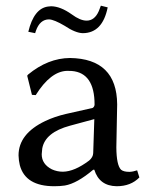

<svg xmlns="http://www.w3.org/2000/svg" viewBox="-20 -642 521 672"><path d="M283.2 -569.8Q311 -569.8 325.7 -603Q329.6 -611.8 333 -622.1L356.9 -616.2Q338.9 -526.4 270 -525.9Q244.1 -526.4 206.1 -551.8Q169.9 -573.2 151.9 -574.2Q119.6 -574.2 105.5 -533.7Q104 -529.3 103 -525.9L79.1 -530.8Q98.6 -612.3 147.9 -619.1Q153.3 -619.6 159.2 -620.1Q191.9 -619.6 231 -591.8Q260.7 -569.8 283.2 -569.8ZM310.1 -225.1 225.1 -202.1Q138.2 -178.7 127.9 -122.6Q126.5 -112.3 126 -102.1Q126 -67.4 161.6 -49.3Q179.7 -41 200.2 -41Q240.7 -41.5 292 -80.1Q305.7 -91.8 306.2 -106ZM310.1 -47.9H306.2Q249.5 0 207 7.3Q190.4 9.8 169.9 9.8Q68.8 9.8 49.3 -64Q45.4 -80.1 44.9 -98.1Q44.9 -173.8 138.2 -218.3Q170.9 -233.9 210.9 -243.2L304.2 -264.2Q310.5 -268.1 311 -275.9Q311 -387.2 231 -393.6Q223.6 -394 214.8 -394Q157.2 -392.6 105 -309.1L91.8 -310.1L75.2 -377L78.1 -380.9Q147.9 -438.5 225.1 -439Q388.7 -436.5 390.1 -276.9Q390.1 -272.5 389.2 -231Q387.2 -144.5 387.2 -126Q387.7 -63.5 403.8 -47.9Q412.6 -40.5 433.1 -40.5Q445.8 -41 460 -45.9L467.8 -21Q438 9.8 388.2 9.8Q327.6 8.8 310.1 -47.9Z"/></svg>

Font: Linux Biolinum O
Style: Regular
Weight: 400
Designer: Philipp H. Poll
Foundry: Philipp H. Poll
Version: Version 1.0.4